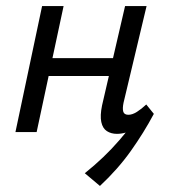

<svg xmlns="http://www.w3.org/2000/svg" viewBox="-20 -436 560 634"><path d="M366 6Q347 6 333 -3Q319 -12 314.5 -33Q310 -54 317 -88L393 -416H464L388 -97Q384 -78 387 -67.5Q390 -57 404 -57Q417 -57 432 -66.5Q447 -76 463 -91L488 -60Q458 -30 427 -12Q396 6 366 6ZM31 0 119 -416H190L101 0ZM102 -185 115 -244H392L379 -185ZM310 178 260 136Q325 84 374 27Q423 -30 463 -89L488 -60Q455 2 412 62.5Q369 123 310 178Z"/></svg>

Font: Ysabeau Infant Medium
Style: Italic
Weight: 500
Italic angle: -12°
Designer: Christian Thalmann (Catharsis Fonts)
Version: Version 2.001;gftools[0.9.30]; featfreeze: ss01,ss02,lnum